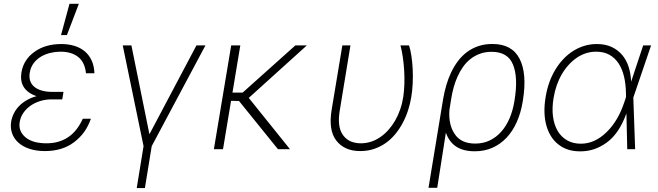

<svg xmlns="http://www.w3.org/2000/svg" viewBox="-20 -784 3460 1009"><path d="M38.7 -145.2Q42.6 -167.6 52.9 -188.2Q63.2 -208.8 79.9 -226.2Q96.6 -243.6 119.7 -257.1Q142.8 -270.6 172.2 -278.8Q147.4 -286.9 130.5 -299.5Q113.6 -312.1 104 -328.1Q94.5 -344.1 91.8 -363.3Q89.1 -382.5 92.7 -403.8Q104 -470.9 161.2 -511.7Q218 -552.6 302.2 -552.6Q339.5 -552.6 370.7 -543.1Q402 -533.7 424.9 -514.7Q447.8 -495.7 461.3 -466.8Q474.8 -437.9 476.2 -398.8H431.8Q426.1 -456.3 391.2 -484.4Q356.2 -512.4 297.9 -512.4Q271.3 -512.4 244.5 -506Q217.7 -499.6 195.3 -486.3Q172.9 -473 157.1 -452.2Q141.3 -431.5 136.4 -402.3Q132.5 -379.6 138.1 -361Q143.8 -342.3 158.9 -329Q174 -315.7 198.3 -308.4Q222.7 -301.1 255.7 -301.1H313.6L308.2 -267.4H307.9L307.2 -261.7H249.6Q219.5 -261.7 191.2 -253Q163 -244.3 140.4 -228.5Q117.9 -212.7 102.8 -190.9Q87.7 -169 83.5 -142.4Q79.5 -117.9 87.4 -98Q95.2 -78.1 114.3 -62.1Q152 -30.9 224.4 -30.9Q259.6 -30.9 288.7 -39.8Q317.8 -48.7 341.4 -65.3Q365.1 -82 383.3 -106Q401.6 -130 415.1 -160.2H457.7Q443.9 -120.4 421.9 -90Q399.9 -59.7 368.6 -36.2Q307.5 9.9 215.9 9.9Q170.8 9.9 135.3 -1.8Q99.8 -13.5 76.7 -34.3Q53.6 -55 43.5 -83.5Q33.4 -111.9 38.7 -145.2ZM300.8 -599.8 345.2 -764.2H394.5L331.7 -599.8Z M625 -545.5H670.5L765.3 -78.5L1012.4 -545.5H1059.7L777.3 -16L741.5 204.5H698.5L734.4 -16Z M1195 -545.5H1242.9L1201.7 -297.2H1255L1532.3 -545.5H1592.7L1287.3 -269.5L1503.9 0H1440.7L1235.8 -253.6L1194.2 -253.9L1152 0H1104Z M1723 -207.7 1779.1 -545.5H1821.7L1766 -206.3Q1750.4 -117.2 1783 -73.5Q1800.4 -50.1 1824.2 -40.5Q1848 -30.9 1876.1 -30.9Q1930.8 -30.9 1977.6 -62.9Q2001.1 -78.8 2021 -101Q2040.8 -123.2 2056.5 -150.4Q2072.1 -177.6 2083.1 -209.2Q2094.1 -240.8 2099.4 -275.6Q2104 -307.2 2105.1 -342.7Q2106.2 -378.2 2104 -413.9Q2101.9 -449.6 2096.9 -483.5Q2092 -517.4 2084.5 -545.5H2129.6Q2137.1 -523.1 2142 -490.2Q2147 -457.4 2148.8 -420.5Q2150.6 -383.5 2148.8 -345.3Q2147 -307.2 2141.3 -273.8Q2135.7 -239 2124.5 -204.4Q2113.3 -169.7 2096.6 -138.3Q2079.9 -106.9 2057.7 -79.7Q2035.5 -52.6 2007.5 -32.7Q1979.4 -12.8 1945.8 -1.4Q1912.3 9.9 1872.9 9.9Q1790.1 9.9 1747.5 -45.1Q1704.9 -99.8 1723 -207.7Z M2231.9 203.1 2308.9 -264.6Q2315 -300.1 2325.1 -335.2Q2335.2 -370.4 2350.3 -402.3Q2365.4 -434.3 2385.8 -461.8Q2406.2 -489.3 2432.9 -509.6Q2459.5 -529.8 2493.1 -541.4Q2526.6 -552.9 2567.5 -552.9Q2670.8 -552.9 2710.6 -475.1Q2750.4 -397.4 2728.3 -258.9L2726.9 -250Q2717.3 -191.1 2695.8 -142.9Q2674.4 -94.8 2642.2 -60.5Q2610.1 -26.3 2568 -7.6Q2525.9 11 2475.1 11Q2414.8 11 2377.5 -13.5Q2340.2 -38 2323.2 -87L2277.7 203.1ZM2370 -79.2Q2402.7 -29.5 2477.6 -29.5Q2519.5 -29.5 2553.8 -46Q2588.1 -62.5 2614.2 -92Q2640.3 -121.4 2657.7 -161.9Q2675.1 -202.4 2682.9 -250.4L2683.9 -256.7Q2703.8 -375.7 2676.1 -444.2Q2649.1 -511.7 2563.6 -511.7Q2529.5 -511.7 2501.8 -501.4Q2474.1 -491.1 2451.9 -473.5Q2429.7 -456 2413 -432Q2396.3 -408 2384.1 -380.7Q2371.8 -353.3 2363.8 -323.7Q2355.8 -294 2351.2 -265.3L2341.6 -204.2Q2336.6 -127.1 2370 -79.2Z M2847.3 -273.8Q2854 -314.6 2866.5 -350.1Q2878.9 -385.7 2898.4 -418Q2917.6 -449.6 2941.4 -474.4Q2965.2 -499.3 2992.9 -516.7Q3020.6 -534.1 3051.7 -543.3Q3082.7 -552.6 3116.5 -552.6Q3160.9 -552.6 3193.9 -537.3Q3226.9 -522 3249.3 -495.6Q3271.7 -469.1 3283.4 -433.2Q3295.1 -397.4 3296.5 -356.2H3297.2L3360.1 -545.5H3401.6L3308.2 -271.3L3317.8 0H3276.3L3272 -186.1H3271.3Q3251.1 -131.4 3225.3 -94.3Q3199.6 -57.2 3166.9 -33.7Q3135.7 -11.4 3101.9 0Q3068.2 11.4 3029.5 11.4Q2994 11.4 2965.7 2.3Q2937.5 -6.7 2914.1 -25.2Q2891.3 -43 2875.5 -68.4Q2859.7 -93.8 2851 -125.4Q2842.3 -157 2841.3 -194.4Q2840.2 -231.9 2847.3 -273.8ZM3032.7 -28.8Q3104.4 -28.8 3166.2 -88.1Q3228.7 -147.7 3262.1 -250.4L3269.9 -274.1L3269.5 -295.1Q3268.8 -342.7 3259.2 -382.5Q3249.6 -422.2 3230.5 -451.2Q3211.3 -480.1 3182.2 -496.3Q3153.1 -512.4 3112.9 -512.4Q3058.2 -512.4 3011.7 -480.8Q2988.3 -464.8 2968.4 -443Q2948.5 -421.2 2932.7 -394.2Q2916.9 -367.2 2905.9 -335.8Q2894.9 -304.3 2889.2 -269.5Q2880.3 -216.6 2886 -172.4Q2891.7 -128.2 2910.5 -96.2Q2929.3 -64.3 2960.2 -46.5Q2991.1 -28.8 3032.7 -28.8Z"/></svg>

Font: Inter P Extra Light
Style: Italic
Weight: 200
Italic angle: 9.39999°
Designer: Rasmus Andersson
Foundry: rsms
Version: Version 3.018;git-588b23468